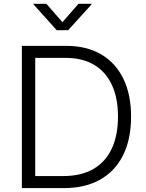

<svg xmlns="http://www.w3.org/2000/svg" viewBox="-20 -962 749 982"><path d="M306.2 0H129.4V-61.5H302.2Q395.5 -61.5 458 -97.9Q520.5 -134.3 552 -202.6Q583.5 -271 583.5 -365.7Q583.5 -459.5 552.7 -526.6Q522 -593.8 462.2 -629.9Q402.3 -666 314.5 -666H127V-727.5H318.8Q422.9 -727.5 497.1 -684.1Q571.3 -640.6 610.8 -559.6Q650.4 -478.5 650.4 -365.7Q650.4 -251 610.1 -169.2Q569.8 -87.4 492.9 -43.7Q416 0 306.2 0ZM160.2 -727.5V0H91.8V-727.5ZM217.3 -942.4 299.3 -848.6 381.3 -942.4H448.2V-939.5L328.6 -807.6H270L151.4 -939.5V-942.4Z"/></svg>

Font: Inter 18pt Light
Style: Regular
Weight: 300
Designer: Rasmus Andersson
Foundry: rsms
Version: Version 4.001;git-66647c0bb